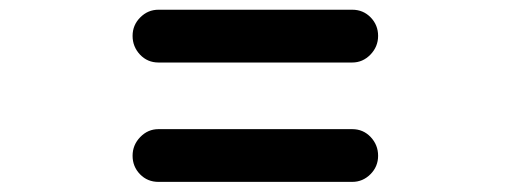

<svg xmlns="http://www.w3.org/2000/svg" viewBox="-20 -555 1040 391"><path d="M697.3 -292Q719.7 -292 734.9 -275.9Q750 -259.8 750 -237.8Q750 -215.8 734.4 -200.2Q718.8 -184.6 697.3 -184.6H302.7Q280.3 -184.6 265.1 -200.2Q250 -215.8 250 -237.8Q250 -259.8 265.6 -275.9Q281.2 -292 302.7 -292ZM697.3 -535.2Q719.7 -535.2 734.9 -519.5Q750 -503.9 750 -481.9Q750 -460 734.4 -443.8Q718.8 -427.7 697.3 -427.7H302.7Q280.3 -427.7 265.1 -443.8Q250 -460 250 -481.9Q250 -503.9 265.6 -519.5Q281.2 -535.2 302.7 -535.2Z"/></svg>

Font: Rounded Mgen+ 2m bold
Style: Bold
Weight: 700
Designer: [Source Han Sans]
Ryoko NISHIZUKA  (kana & ideographs); Paul D. Hunt (Latin, Greek & Cyrillic); Wenlong ZHANG  (bopomofo
Version: Version 1.059.20150602